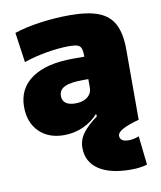

<svg xmlns="http://www.w3.org/2000/svg" viewBox="-84 -597 743 885"><g transform="rotate(-10 287.5 -155.0)"><path d="M182 10Q109 10 65.5 -33.5Q22 -77 22 -150Q22 -236 90 -283Q158 -330 282 -330H336Q336 -355 331.5 -368Q327 -381 314 -385.5Q301 -390 276 -390Q227 -390 169 -380Q111 -370 62 -353L42 -493Q96 -511 165 -520.5Q234 -530 303 -530Q387 -530 437 -510.5Q487 -491 509.5 -447Q532 -403 532 -330V0H346L344 -60H342Q313 -27 271 -8.5Q229 10 182 10ZM258 -125Q282 -125 299.5 -132.5Q317 -140 326.5 -153.5Q336 -167 336 -185V-225H312Q253 -225 225.5 -212Q198 -199 198 -170Q198 -148 213.5 -136.5Q229 -125 258 -125ZM459 220Q360 220 307 184Q254 148 254 82Q254 46 276.5 15Q299 -16 349 -52L532 0Q480 14 455 28Q430 42 430 57Q430 85 471 85Q494 85 519 75L534 210Q501 220 459 220Z"/></g></svg>

Font: M PLUS 1 Black
Style: Regular
Weight: 900
Designer: Coji Morishita
Foundry: UNDERFOREST DESIGN
Version: Version 1.001